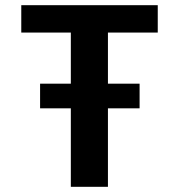

<svg xmlns="http://www.w3.org/2000/svg" viewBox="-20 -720 690 740"><path d="M134.5 -302.5V-397.5H518V-302.5ZM253 0V-594.5H62V-700H588V-594.5H396V0Z"/></svg>

Font: Trispace Thin SemiBold
Style: Regular
Weight: 600
Version: Version 1.210